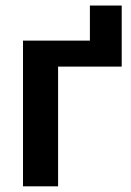

<svg xmlns="http://www.w3.org/2000/svg" viewBox="-20 -656 460 676"><path d="M408.5 -636.5V-421.5H184.5V0H61V-513H296.5V-636.5Z"/></svg>

Font: Lato 2
Style: Bold
Weight: 700
Designer: Lukasz Dziedzic with Adam Twardoch and Botio Nikoltchev
Foundry: tyPoland Lukasz Dziedzic
Version: Version 2.015; 2015-08-06; http://www.latofonts.com/